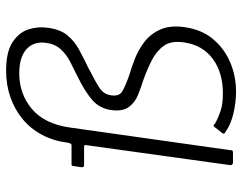

<svg xmlns="http://www.w3.org/2000/svg" viewBox="-102 -680 792 628"><g transform="rotate(-90 294.0 -366.0)"><path d="M377 -742Q438 -742 470 -721Q502 -700 512 -668.5Q522 -637 517 -605Q512 -565 492.5 -541.5Q473 -518 445 -503Q417 -488 386 -473Q339 -449 319 -435.5Q299 -422 296 -397Q293 -373 307 -363.5Q321 -354 360 -340Q384 -333 414 -321.5Q444 -310 470.5 -290Q497 -270 511.5 -237.5Q526 -205 519 -157Q511 -102 480 -65Q449 -28 404 -9Q359 10 308 10Q273 10 237 1.5Q201 -7 179 -23Q174 -25 172 -27.5Q170 -30 172 -34L194 -62Q197 -64 199.5 -63Q202 -62 203 -59Q225 -47 247 -40Q269 -33 302 -33Q371 -33 415.5 -66Q460 -99 469 -158Q476 -202 458 -226.5Q440 -251 409 -266.5Q378 -282 344 -294Q321 -301 296.5 -311Q272 -321 257.5 -341.5Q243 -362 248 -398Q253 -435 279.5 -459Q306 -483 361 -510Q384 -521 407 -533Q430 -545 447 -563.5Q464 -582 468 -612Q473 -652 447 -675.5Q421 -699 368 -699Q301 -699 252 -658Q203 -617 191 -534L117 -10Q117 -4 115.5 -2Q114 0 109 0H76Q72 0 69.5 -3Q67 -6 68 -10L133 -478Q134 -483 133 -485Q132 -487 127 -487H68Q64 -487 62.5 -489Q61 -491 61 -495L65 -522Q65 -525 66.5 -526.5Q68 -528 71 -528H132Q137 -528 138.5 -531.5Q140 -535 141 -539Q147 -587 167 -624.5Q187 -662 218.5 -688Q250 -714 290 -728Q330 -742 377 -742Z"/></g></svg>

Font: Libre Franklin Thin ExtraLight
Style: Italic
Weight: 250
Italic angle: -8°
Version: Version 3.000